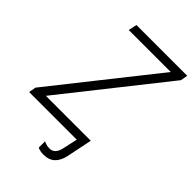

<svg xmlns="http://www.w3.org/2000/svg" viewBox="-275 -814 1112 1112"><g transform="rotate(45 281.5 -258.0)"><path d="M307 198Q391 198 411 103L443 -53H75L564 -670L572 -714H156L145 -662H489L-1 -44L-9 0H381L361 91Q349 148 305 148Q290 148 278.5 144.5Q267 141 258 137V188Q278 198 307 198Z"/></g></svg>

Font: Noto Sans UI Light
Style: Italic
Weight: 300
Italic angle: -12°
Designer: Monotype Design Team
Foundry: Monotype Imaging Inc.
Version: Version 1.901